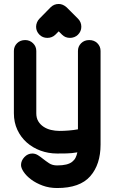

<svg xmlns="http://www.w3.org/2000/svg" viewBox="-20 -765 580 968"><path d="M235 -728Q252 -745 276 -745Q297 -745 316 -728L373 -671Q390 -654 390 -630Q390 -607 373 -590Q365 -582 354.5 -578Q344 -574 333 -574Q309 -574 293 -590L276 -607L259 -590Q251 -582 240.5 -578Q230 -574 219 -574Q195 -574 179 -590Q162 -607 162 -630Q162 -641 166.5 -652Q171 -663 179 -671ZM487 -36Q487 64 435 123.5Q383 183 268 183Q228 183 194.5 170.5Q161 158 137 140Q113 122 99.5 102Q86 82 86 67Q86 45 103 27Q120 9 143 9Q158 9 171.5 17.5Q185 26 197 36Q211 47 227.5 58Q244 69 268 69Q295 69 313.5 64.5Q332 60 343.5 51Q355 42 361 30Q367 18 370 3Q342 8 316 8.5Q290 9 268 9Q224 9 184.5 -5.5Q145 -20 115 -46.5Q85 -73 67.5 -110.5Q50 -148 50 -194V-508Q50 -531 66 -547Q82 -563 107 -563Q130 -563 146.5 -547Q163 -531 163 -508V-194Q163 -170 173 -153.5Q183 -137 199.5 -126Q216 -115 237 -110Q258 -105 280 -105Q301 -105 326.5 -107Q352 -109 373 -113V-508Q373 -531 389 -547Q405 -563 430 -563Q455 -563 471 -547Q487 -531 487 -508Z"/></svg>

Font: VDS
Style: Bold
Weight: 700
Designer: artmaker
Foundry: artmaker
Version: Version 1.000 2009 initial release